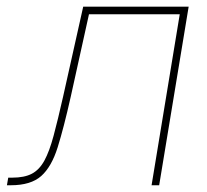

<svg xmlns="http://www.w3.org/2000/svg" viewBox="-62 -549 614 569"><path d="M-41.5 0 -37.6 -22.5H-25.9Q10.3 -22.5 32.5 -34.2Q54.7 -45.9 69.6 -73.2Q84.5 -100.6 96.9 -147Q109.4 -193.4 125 -262.7L184.6 -529.3H497.1L409.7 0H387.2L470.7 -506.8H201.7L147.5 -261.7Q127 -170.4 108.9 -112.5Q90.8 -54.7 60.1 -27.3Q29.3 0 -29.8 0Z"/></svg>

Font: Inter 24pt Thin
Style: Italic
Weight: 250
Italic angle: -9.3988°
Version: Version 4.001;git-66647c0bb